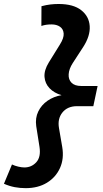

<svg xmlns="http://www.w3.org/2000/svg" viewBox="-79 -727 519 968"><path d="M216.6 -706.9Q290.8 -706.9 330.4 -675.7Q370.1 -644.6 373.3 -595.2Q376.5 -545.9 340.5 -490.1L287.5 -408.6Q268.8 -379.3 267.2 -352.7Q265.5 -326.2 281.7 -309.8Q297.9 -293.5 330.8 -293.5H413.1L391.5 -191.7H309.2Q261.4 -191.7 235.7 -159.9Q210.1 -128.1 218.5 -80.7L234.8 14.4Q244.6 73 223.5 120Q202.3 167 157.5 194.3Q112.8 221.6 50.3 221.6Q22.3 221.6 -4.6 216.6Q-31.4 211.6 -59.1 199.4L-18.6 102.2Q-4 109.2 13.6 113.2Q31.2 117.2 43.6 117.2Q80.1 117.2 104.1 90.8Q128.1 64.4 120 12.8L103.6 -91.2Q98 -132 113.9 -164.9Q129.7 -197.7 160.8 -219.2Q191.9 -240.6 231.3 -247.2Q194 -258 171 -281.9Q148 -305.9 145.4 -339.3Q142.9 -372.7 167 -412L222.8 -502.1Q243.7 -535.3 242 -557.9Q240.3 -580.5 223.5 -592.2Q206.7 -603.9 180.8 -603.9Q166.4 -603.9 153.9 -602.1Q141.4 -600.2 129.6 -596.2L130.1 -695.7Q155 -702.2 175.2 -704.5Q195.4 -706.9 216.6 -706.9Z"/></svg>

Font: Red Hat Display VF
Style: Italic
Weight: 300
Italic angle: -12°
Designer: Pentagram, MCKL
Foundry: Pentagram, MCKL
Version: Version 1.023